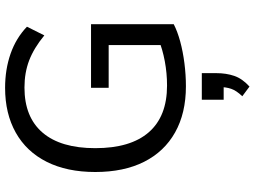

<svg xmlns="http://www.w3.org/2000/svg" viewBox="-146 -614 1024 773"><g transform="rotate(-90 366.5 -228.0)"><path d="M405 8Q297 8 219.5 -35.5Q142 -79 101 -160.5Q60 -242 60 -357Q60 -471 101 -552.5Q142 -634 218.5 -677Q295 -720 399 -720Q473 -720 536 -698Q599 -676 645 -632L610 -562Q559 -604 509.5 -623Q460 -642 400 -642Q281 -642 218.5 -569Q156 -496 156 -357Q156 -215 220 -141.5Q284 -68 408 -68Q458 -68 506 -77Q554 -86 593 -102L571 -59V-303H399V-374H655V-41Q626 -26 585.5 -15Q545 -4 498 2Q451 8 405 8ZM458 72V131Q458 170 447 202.5Q436 235 404 264L365 235Q388 211 395 190Q402 169 402 145L426 160H351V72Z"/></g></svg>

Font: Muli Medium
Style: Regular
Weight: 500
Designer: Vernon Adams
Foundry: Vernon Adams
Version: Version 2.100; ttfautohint (v1.8.1.43-b0c9)